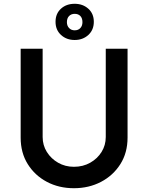

<svg xmlns="http://www.w3.org/2000/svg" viewBox="-20 -985 781 1013"><path d="M205 -262Q205 -219 227 -183.5Q249 -148 286.5 -126.5Q324 -105 370 -105Q418 -105 456 -126.5Q494 -148 516 -183.5Q538 -219 538 -262V-728H653V-259Q653 -179 615 -119Q577 -59 513 -25.5Q449 8 370 8Q291 8 227.5 -25.5Q164 -59 126.5 -119Q89 -179 89 -259V-728H205ZM273 -870Q273 -913 301.5 -939Q330 -965 374 -965Q417 -965 446 -939Q475 -913 475 -870Q475 -827 446 -800.5Q417 -774 374 -774Q331 -774 302 -800.5Q273 -827 273 -870ZM333 -868Q333 -849 344.5 -837Q356 -825 374 -825Q393 -825 404 -837Q415 -849 415 -868Q415 -889 404 -900.5Q393 -912 374 -912Q356 -912 344.5 -900.5Q333 -889 333 -868Z"/></svg>

Font: Synthetic SemiBold
Style: Regular
Weight: 600
Designer: Santiago Orozco
Foundry: Typemade
Version: Version 2.000; ttfautohint (v1.8.4.7-5d5b)